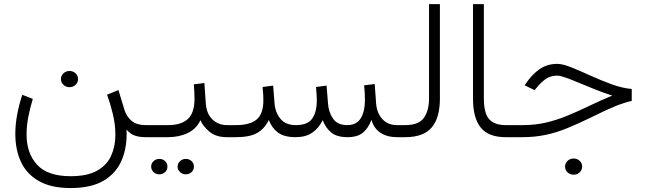

<svg xmlns="http://www.w3.org/2000/svg" viewBox="-20 -678 3193 949"><path d="M281.2 -287.1Q281.2 -303.7 293.5 -315.4Q305.7 -327.1 323.7 -327.1Q341.3 -327.1 353.5 -315.7Q365.7 -304.2 365.7 -287.1Q365.7 -270.5 353.5 -258.8Q341.3 -247.1 323.7 -247.1Q305.7 -247.1 293.5 -258.8Q281.2 -270.5 281.2 -287.1ZM329.1 192.9Q412.6 192.9 460.9 165Q509.3 137.2 529.8 90.8Q550.3 44.4 550.3 -11.7Q550.3 -62.5 537.6 -115Q524.9 -167.5 509.3 -210L565.4 -232.9L595.7 -133.3Q606.4 -100.1 631.6 -79.8Q656.7 -59.6 699.2 -59.6H723.6V0H700.2Q667.5 0 645 -8.3Q622.6 -16.6 605.5 -37.6Q609.4 46.4 582.5 111.6Q555.7 176.8 493.7 214.1Q431.6 251.5 329.1 251.5Q233.9 251.5 173.3 217.5Q112.8 183.6 84.2 123.3Q55.7 63 55.7 -16.1Q55.7 -62.5 64.9 -112.1Q74.2 -161.6 90.3 -209.5L142.1 -189Q128.9 -146 120.1 -101.1Q111.3 -56.2 111.3 -13.2Q111.3 79.6 163.3 136.2Q215.3 192.9 329.1 192.9Z M704.1 -59.6H811Q875 -59.6 908 -89.4Q940.9 -119.1 941.4 -187.5Q941.4 -208.5 940.4 -226.8Q939.5 -245.1 938 -261.2L990.2 -267.6L997.1 -168.5Q1000.5 -115.7 1030 -87.6Q1059.6 -59.6 1101.6 -59.6H1121.1V0H1101.1Q1046.9 0 1014.4 -27.8Q981.9 -55.7 970.7 -84Q950.7 -41 908 -20.5Q865.2 0 810.5 0H704.1ZM857.9 145.5Q857.9 129.9 869.6 118.7Q881.3 107.4 898.4 107.4Q915.5 107.4 927 118.4Q938.5 129.4 938.5 145.5Q938.5 161.6 927 172.6Q915.5 183.6 898.4 183.6Q881.3 183.6 869.6 172.4Q857.9 161.1 857.9 145.5ZM727.1 145.5Q727.1 129.9 738.8 118.7Q750.5 107.4 767.6 107.4Q784.7 107.4 796.1 118.4Q807.6 129.4 807.6 145.5Q807.6 161.6 796.1 172.6Q784.7 183.6 767.6 183.6Q750.5 183.6 738.8 172.4Q727.1 161.1 727.1 145.5Z M1697.3 0Q1644.5 0 1616.2 -23.9Q1587.9 -47.9 1575.2 -84Q1555.2 -43.9 1522.9 -22Q1490.7 0 1441.4 0Q1383.8 0 1353.5 -23.2Q1323.2 -46.4 1308.6 -85Q1287.6 -41.5 1251.2 -20.8Q1214.8 0 1146 0H1101.1V-59.6H1147Q1214.8 -59.6 1248.3 -87.2Q1281.7 -114.7 1281.7 -182.1Q1281.7 -193.8 1281 -209.7Q1280.3 -225.6 1277.8 -248L1330.1 -254.9L1336.9 -168Q1340.3 -122.1 1366.2 -90.8Q1392.1 -59.6 1442.4 -59.6Q1500.5 -59.6 1523.2 -92Q1545.9 -124.5 1545.9 -182.1Q1545.9 -193.8 1544.9 -209.7Q1543.9 -225.6 1542 -248L1594.2 -254.9L1601.1 -168Q1604 -123.5 1626.2 -91.6Q1648.4 -59.6 1696.3 -59.6Q1742.7 -59.6 1763.2 -93.8Q1783.7 -127.9 1783.7 -182.1Q1783.7 -198.2 1783 -215.3Q1782.2 -232.4 1779.8 -256.3L1832 -262.7L1838.9 -168Q1842.3 -119.1 1869.9 -89.4Q1897.5 -59.6 1942.4 -59.6H1964.8V0H1942.9Q1893.6 0 1860.6 -21.7Q1827.6 -43.5 1815.9 -85.9Q1801.3 -45.4 1774.4 -22.7Q1747.6 0 1697.3 0Z M1945.3 -59.6H1983.4Q2050.3 -59.6 2075.4 -95.9Q2100.6 -132.3 2100.6 -190.4V-657.7H2154.3V-190.9Q2154.3 -95.7 2113.8 -47.9Q2073.2 0 1982.9 0H1945.3Z M2317.9 -657.7H2371.6V-190.9Q2371.6 -118.2 2397.9 -88.9Q2424.3 -59.6 2479 -59.6H2500V0H2479Q2394.5 0 2356.2 -47.4Q2317.9 -94.7 2317.9 -190.4Z M2772.9 145.5Q2772.9 128.9 2785.2 117.2Q2797.4 105.5 2815.4 105.5Q2833 105.5 2845.2 116.9Q2857.4 128.4 2857.4 145.5Q2857.4 162.1 2845.2 173.8Q2833 185.5 2815.4 185.5Q2797.4 185.5 2785.2 173.8Q2772.9 162.1 2772.9 145.5ZM2480.5 -59.6H2563.5Q2626.5 -59.6 2680.4 -72.5Q2734.4 -85.4 2785.6 -106.7Q2836.9 -127.9 2890.6 -153.8Q2944.3 -179.7 3006.3 -205.6Q2964.8 -218.8 2923.1 -235.4Q2881.3 -252 2843.8 -267.8Q2806.2 -283.7 2777.6 -293.9Q2749 -304.2 2733.9 -304.2Q2699.2 -304.2 2675 -285.9Q2650.9 -267.6 2631.3 -243.2L2622.6 -232.4L2573.2 -256.3L2579.1 -265.1Q2609.4 -310.1 2647 -336.2Q2684.6 -362.3 2734.4 -362.3Q2761.2 -362.3 2804.2 -345Q2847.2 -327.6 2898.7 -304.2Q2950.2 -280.8 3002.9 -261.5Q3055.7 -242.2 3102.5 -238.3V-179.2Q3066.9 -171.4 3022.5 -153.6Q2978 -135.7 2908.7 -101.1Q2841.8 -68.4 2786.6 -45.7Q2731.4 -22.9 2678 -11.5Q2624.5 0 2562 0H2480.5Z"/></svg>

Font: Vazirmatn RD UI FD ExtraLight
Style: Regular
Weight: 200
Designer: Saber Rastikerdar
Foundry: Saber Rastikerdar
Version: Version 33.003